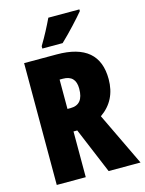

<svg xmlns="http://www.w3.org/2000/svg" viewBox="-135 -1007 820 1087"><g transform="rotate(-15 275.0 -463.5)"><path d="M440 -917V-927H258C237 -883 212 -834 180 -781V-767H299C349 -814 412 -883 440 -917ZM250 -714H59V0H229V-268H251L363 0H550L401 -311C466 -356 498 -420 498 -503C498 -644 416 -714 250 -714ZM248 -572C298 -572 323 -546 323 -494C323 -431 298 -400 247 -400H229V-572Z"/></g></svg>

Font: Noto Sans Arabic UI XCn Bk
Style: Regular
Weight: 900
Width: 2
Designer: Monotype Design Team, Nadine Chahine and Nizar Qandah
Foundry: Monotype Imaging Inc.
Version: Version 2.010